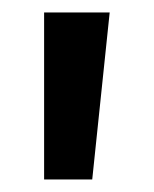

<svg xmlns="http://www.w3.org/2000/svg" viewBox="-20 -723 245 306"><path d="M50.3 -437V-703.1H154.8L127 -437Z"/></svg>

Font: Schibsted Grotesk Medium
Style: Regular
Weight: 500
Designer: Bakken & Baeck AS, Henrik Kongsvoll
Foundry: Schibsted ASA
Version: Version 1.100;gftools[0.9.25]